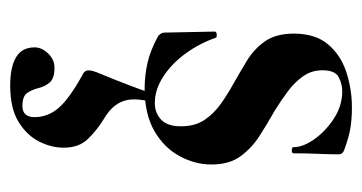

<svg xmlns="http://www.w3.org/2000/svg" viewBox="-187 -249 711 377"><g transform="rotate(90 168.5 -60.5)"><path d="M118 -338Q118 -317 129.5 -300.5Q141 -284 159 -270.5Q177 -257 198 -244Q223 -230 247 -214.5Q271 -199 287 -177Q303 -155 303 -120Q303 -88 286.5 -57.5Q270 -27 237 -8Q204 11 154 11Q129 11 104 5.5Q79 0 50 -16Q48 -18 46 -21Q44 -24 44 -28L42 -127Q42 -130 47.5 -130.5Q53 -131 54 -129Q65 -97 85 -69.5Q105 -42 130.5 -25.5Q156 -9 182 -9Q202 -9 215 -21.5Q228 -34 228 -60Q228 -88 215.5 -106.5Q203 -125 184 -138.5Q165 -152 145 -163Q122 -176 99 -190Q76 -204 61 -225.5Q46 -247 46 -282Q46 -324 67 -349Q88 -374 121.5 -385Q155 -396 191 -396Q213 -396 231.5 -393Q250 -390 274 -381Q283 -378 283 -370Q283 -350 282 -328.5Q281 -307 281 -281Q281 -278 275 -278Q269 -278 269 -281Q269 -300 253.5 -322Q238 -344 213 -360.5Q188 -377 159 -377Q145 -377 131.5 -370Q118 -363 118 -338ZM179 2Q174 23 175.5 39Q177 55 186.5 68Q196 81 215 92Q236 105 253 122.5Q270 140 270 170Q270 194 258 218Q246 242 219.5 258.5Q193 275 148 275Q112 275 92.5 263.5Q73 252 73 227Q73 213 85 200.5Q97 188 113 188Q134 188 142 197.5Q150 207 153 219.5Q156 232 162.5 241.5Q169 251 188 251Q210 251 210 227Q210 201 192 180Q174 159 127 133Q120 130 118.5 124Q117 118 122 105Q132 81 137 68Q142 55 147.5 41Q153 27 162 1Z"/></g></svg>

Font: Cormorant Light
Style: Bold
Weight: 700
Version: Version 4.000